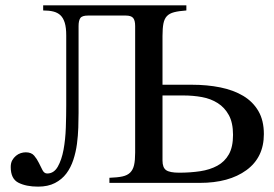

<svg xmlns="http://www.w3.org/2000/svg" viewBox="-20 -682 1021 716"><path d="M695 -366Q753 -366 802 -356Q851 -346 887 -324.5Q923 -303 943.5 -268Q964 -233 964 -182Q964 -95 899 -47.5Q834 0 725 0H388V-19Q418 -20 436.5 -24Q455 -28 465.5 -38.5Q476 -49 480 -66.5Q484 -84 484 -113V-585Q484 -606 476.5 -615Q469 -624 449 -624H308Q286 -624 279.5 -614.5Q273 -605 273 -585V-261Q273 -236 272 -206Q271 -176 267 -145.5Q263 -115 253.5 -86Q244 -57 227.5 -35Q211 -13 185 0.5Q159 14 122 14Q78 14 49 -0.5Q20 -15 20 -59Q20 -74 25.5 -84Q31 -94 39.5 -101Q48 -108 57.5 -111Q67 -114 76 -114Q97 -114 107.5 -101.5Q118 -89 125 -74.5Q132 -60 138.5 -47.5Q145 -35 156 -35Q181 -35 195.5 -60.5Q210 -86 217 -124Q224 -162 225.5 -206.5Q227 -251 227 -290V-550Q227 -579 221.5 -597Q216 -615 205.5 -625Q195 -635 179 -639Q163 -643 141 -643V-662H675V-643Q647 -641 629.5 -636.5Q612 -632 602.5 -622Q593 -612 589.5 -594.5Q586 -577 586 -548V-366ZM586 -83Q586 -57 599.5 -47.5Q613 -38 648 -38Q690 -38 726.5 -43.5Q763 -49 790.5 -64Q818 -79 833.5 -106.5Q849 -134 849 -179Q849 -224 833.5 -252.5Q818 -281 792 -297.5Q766 -314 733 -320Q700 -326 664 -326H586Z"/></svg>

Font: STIXGeneralUnicodeRegular
Style: Regular
Weight: 400
Designer: MicroPress Inc., with final additions and corrections provided by Coen Hoffman, Elsevier (retired)
Version: Version 1.1.0